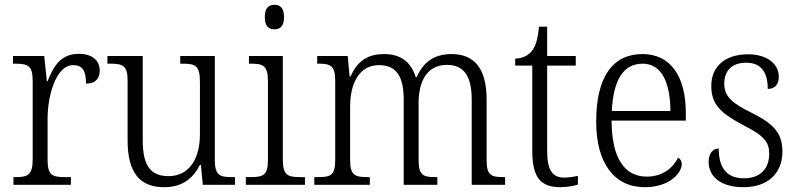

<svg xmlns="http://www.w3.org/2000/svg" viewBox="-20 -769 3319 799"><path d="M36 0H275V-32H250C200 -32 178 -38 178 -103V-275C178 -373 214 -498 284 -498C324 -498 338 -474 338 -421C379 -421 395 -444 395 -475C395 -517 365 -545 307 -545C231 -545 201 -489 178 -431H175L164 -536H34V-504H41C95 -504 116 -497 116 -433V-106C116 -39 94 -32 44 -32H36Z M663 10C732 10 780 -20 812 -83H816L824 0H958V-32H946C896 -32 874 -38 874 -103V-536H730V-504H738C793 -504 812 -497 812 -428V-210C812 -112 770 -36 681 -36C598 -36 574 -92 574 -186V-536H427V-504H437C491 -504 511 -497 511 -434V-185C511 -49 563 10 663 10Z M1122 -647C1145 -647 1162 -659 1162 -698C1162 -737 1145 -749 1122 -749C1099 -749 1082 -737 1082 -698C1082 -659 1099 -647 1122 -647ZM1003 0H1249V-32H1231C1177 -32 1157 -39 1157 -105V-536H1016V-504H1025C1075 -504 1095 -496 1095 -431V-103C1095 -39 1075 -32 1021 -32H1003Z M1288 0H1519V-32H1512C1458 -32 1437 -38 1437 -103V-326C1437 -417 1472 -498 1557 -498C1632 -498 1660 -448 1660 -354V0H1800V-32H1793C1740 -32 1722 -39 1722 -105V-341C1722 -426 1754 -499 1840 -499C1915 -499 1943 -446 1943 -354V0H2082V-32H2077C2023 -32 2005 -39 2005 -104V-355C2005 -484 1954 -544 1859 -544C1792 -544 1743 -515 1714 -448H1710C1690 -512 1647 -544 1578 -544C1516 -544 1469 -520 1439 -451H1435L1427 -536H1300V-504H1306C1356 -504 1375 -496 1375 -432V-105C1375 -39 1357 -32 1303 -32H1288Z M2313 10C2339 10 2367 5 2385 -1V-37C2365 -33 2349 -30 2327 -30C2280 -30 2257 -60 2257 -139V-496H2376V-536H2257V-658H2223C2218 -603 2208 -573 2190 -553C2174 -535 2150 -526 2124 -525V-496H2195V-143C2195 -29 2230 10 2313 10Z M2663 10C2766 10 2817 -49 2817 -86C2817 -100 2810 -109 2802 -113C2781 -71 2738 -34 2672 -34C2580 -34 2526 -108 2525 -267H2834V-299C2834 -456 2767 -544 2654 -544C2531 -544 2461 -451 2461 -263C2461 -89 2537 10 2663 10ZM2770 -307H2526C2532 -431 2571 -504 2654 -504C2734 -504 2769 -425 2770 -307Z M3074 10C3172 10 3236 -45 3236 -138C3236 -211 3204 -252 3109 -299C3030 -338 2994 -365 2994 -421C2994 -471 3022 -508 3085 -508C3144 -508 3175 -473 3175 -399C3205 -399 3221 -418 3221 -450C3221 -499 3178 -543 3092 -543C3000 -543 2940 -494 2940 -412C2940 -333 2979 -298 3079 -245C3161 -203 3181 -177 3181 -129C3181 -68 3145 -27 3076 -27C2998 -27 2971 -78 2971 -151C2951 -151 2929 -136 2929 -95C2929 -37 2976 10 3074 10Z"/></svg>

Font: Noto Serif Bengali SemiCondensed Light
Style: Regular
Weight: 300
Width: 4
Designer: Juan Bruce, Universal Thirst, Indian Type Foundry and the Monotype Design Team.
Foundry: Monotype Imaging Inc.
Version: Version 2.003